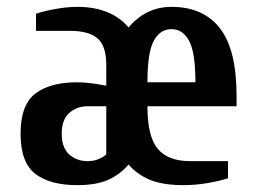

<svg xmlns="http://www.w3.org/2000/svg" viewBox="-20 -530 750 560"><path d="M40 -140Q40 -224 83 -257Q126 -290 205 -290Q240 -290 290 -280V-340Q290 -397 264 -418.5Q238 -440 185 -440H85V-490Q109 -498 143 -504Q177 -510 205 -510Q304 -510 355 -450Q406 -510 480 -510Q573 -510 621.5 -447.5Q670 -385 670 -250V-220H410Q410 -132 440 -96Q470 -60 535 -60H645V-10Q620 -2 585 4Q550 10 515 10Q455 10 417.5 -5.5Q380 -21 355 -50Q330 -21 295.5 -5.5Q261 10 205 10Q126 10 83 -23Q40 -56 40 -140ZM550 -290Q550 -377 531.5 -411Q513 -445 480 -445Q447 -445 428.5 -411Q410 -377 410 -290ZM290 -80V-220H235Q204 -220 182 -200.5Q160 -181 160 -140Q160 -99 182 -79.5Q204 -60 235 -60Q253 -60 267.5 -66Q282 -72 290 -80Z"/></svg>

Font: Cuprum
Style: Bold
Weight: 700
Designer: Jovanny Lemonad
Foundry: Jovanny Lemonad
Version: Version 2.000